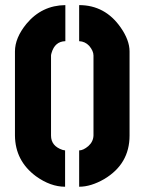

<svg xmlns="http://www.w3.org/2000/svg" viewBox="-20 -708 552 733"><path d="M37.1 -190.4V-511.7Q37.1 -563.5 81.1 -617.2Q139.6 -687.5 229.5 -688.5V-550.8Q189.5 -549.8 176.8 -505.9Q174.8 -499 174.8 -496.1V-190.4Q174.8 -150.4 218.8 -135.7Q225.6 -133.8 228.5 -133.8V4.9Q172.9 4.9 117.2 -35.2Q38.1 -93.8 37.1 -190.4ZM282.2 4.9V-133.8Q297.9 -133.8 317.4 -150.4Q335.9 -167 336.9 -190.4V-496.1Q336.9 -513.7 320.3 -533.2Q304.7 -549.8 282.2 -550.8V-688.5Q380.9 -688.5 440.4 -603.5Q474.6 -554.7 474.6 -511.7V-190.4Q474.6 -82 377.9 -24.4Q327.1 4.9 282.2 4.9Z"/></svg>

Font: Post No Bills Colombo
Style: ExtraBold
Weight: 900
Designer: Kosala Senevirathne, Siva Puranthara, Lasantha Premarathna, Tharique Azeez
Foundry: Mooniak
Version: Version 1.220 ; ttfautohint (v1.5)